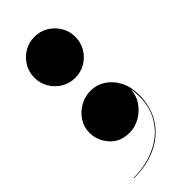

<svg xmlns="http://www.w3.org/2000/svg" viewBox="-228 -594 795 795"><g transform="rotate(-45 169.0 -197.0)"><path d="M42 -430Q42 -463 58.2 -490.2Q74.5 -517.5 101.8 -533.8Q129 -550 162 -550Q195 -550 222.2 -533.8Q249.5 -517.5 265.8 -490.2Q282 -463 282 -430Q282 -397 265.8 -369.8Q249.5 -342.5 222.2 -326.2Q195 -310 162 -310Q129 -310 101.8 -326.2Q74.5 -342.5 58.2 -369.8Q42 -397 42 -430ZM42 -109Q42 -140.5 59.5 -167.8Q77 -195 106 -211.5Q135 -228 169 -228Q203.5 -228 233.2 -208.8Q263 -189.5 281 -155Q299 -120.5 299 -74Q299 -4 266.5 47.8Q234 99.5 175.8 127.8Q117.5 156 40 156V153.5Q117 153.5 179 122.2Q241 91 272.5 31.2Q304 -28.5 291 -114.5Q289 -79 269.5 -50.8Q250 -22.5 220.5 -6.2Q191 10 160 10Q105.5 10 73.8 -26Q42 -62 42 -109Z"/></g></svg>

Font: Bodoni* 72pt Fatface
Style: Regular
Weight: 900
Version: Version 2.3